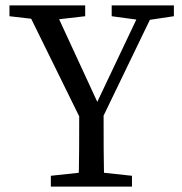

<svg xmlns="http://www.w3.org/2000/svg" viewBox="-20 -690 673 710"><path d="M168 0H468V-40L328 -55H308L168 -40V0ZM270 0H366C363 -89 363 -186 363 -300H273C273 -185 273 -87 270 0ZM290 -225H345L560 -670H509L322 -276H357L175 -670H71L290 -225ZM15 -630 145 -615H165L295 -630V-670H15V-630ZM393 -630 504 -615H523L623 -630V-670H393V-630Z"/></svg>

Font: Source Serif Variable
Style: Regular
Weight: 389
Designer: Frank Grießhammer
Foundry: Adobe Systems Incorporated
Version: Version 3.001;hotconv 1.0.111;makeotfexe 2.5.65597